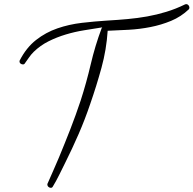

<svg xmlns="http://www.w3.org/2000/svg" viewBox="-20 -859 943 936"><path d="M903.3 -822.3Q903.3 -816.4 900.4 -813.5Q862.3 -777.3 814 -757.3Q765.6 -737.3 713.4 -727.1Q661.1 -716.8 607.9 -713.9Q554.7 -710.9 504.9 -709Q499 -617.2 474.6 -528.3Q450.2 -439.5 419.9 -352.5Q394.5 -277.3 363.3 -205.6Q332 -133.8 296.9 -63.5Q283.2 -36.1 268.1 -5.4Q252.9 25.4 237.3 50.8Q234.4 56.6 227.5 56.6Q221.7 56.6 216.3 52.2Q210.9 47.9 210.9 41V38.1Q224.6 5.9 239.3 -26.4Q253.9 -58.6 267.6 -91.8Q295.9 -160.2 322.8 -229Q349.6 -297.9 373 -368.2Q401.4 -456.1 422.4 -545.9Q443.4 -635.7 475.6 -721.7Q476.6 -722.7 477.1 -723.6Q477.5 -724.6 478.5 -725.6Q435.5 -718.8 390.1 -711.4Q344.7 -704.1 300.8 -690.9Q256.8 -677.7 216.8 -657.7Q176.8 -637.7 144.5 -606.4Q130.9 -592.8 121.6 -579.1Q112.3 -565.4 101.6 -550.8Q98.6 -544.9 91.8 -544.9Q85.9 -544.9 80.6 -548.8Q75.2 -552.7 75.2 -559.6Q75.2 -563.5 76.2 -564.5Q108.4 -627 155.8 -664.1Q203.1 -701.2 259.8 -720.7Q316.4 -740.2 378.9 -747.6Q441.4 -754.9 503.9 -758.8Q554.7 -761.7 602.5 -766.1Q650.4 -770.5 697.3 -778.8Q744.1 -787.1 790.5 -801.3Q836.9 -815.4 882.8 -837.9Q884.8 -838.9 887.7 -838.9Q894.5 -838.9 898.9 -833.5Q903.3 -828.1 903.3 -822.3Z"/></svg>

Font: Calligraffitti
Style: Regular
Weight: 400
Designer: Dathan Boardman
Foundry: Open Window
Version: Version 1.001